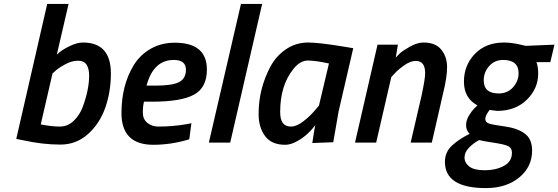

<svg xmlns="http://www.w3.org/2000/svg" viewBox="-20 -728 2850 980"><path d="M403 -511Q546 -511 546 -353Q546 -261 518 -180Q490 -99 430 -44.5Q370 10 288 10Q198 10 98 -12L63 -19L221 -708H330L270 -449Q293 -472 333 -491.5Q373 -511 403 -511ZM188 -93Q243 -82 284.5 -82Q326 -82 356.5 -111.5Q387 -141 403 -184Q435 -272 435 -342Q435 -377 422 -397.5Q409 -418 378.5 -418Q348 -418 317 -402Q286 -386 267 -370L248 -353Z M789 -82Q861 -82 931 -94L957 -99L946 -17Q855 11 762 11Q600 11 600 -151Q600 -293 663 -396Q695 -448 749 -479Q803 -510 872 -510Q1036 -510 1036 -373Q1036 -281 970.5 -245Q905 -209 757 -209H715Q709 -187 709 -153.5Q709 -120 732 -101Q755 -82 789 -82ZM775 -291Q859 -291 894 -309Q929 -327 929 -372Q929 -422 867 -422Q763 -422 728 -291Z M1046 0 1210 -708H1318L1155 0Z M1435 11Q1366 11 1333 -33.5Q1300 -78 1300 -145.5Q1300 -213 1315.5 -273Q1331 -333 1360 -387.5Q1389 -442 1439.5 -476.5Q1490 -511 1553 -511Q1609 -511 1741 -489L1783 -482L1708 -158L1681 -2L1574 2Q1585 -70 1589 -89Q1542 -27 1482 0Q1458 11 1435 11ZM1659 -404Q1591 -419 1551 -419Q1511 -419 1476 -374Q1410 -291 1410 -156Q1410 -119 1423.5 -100.5Q1437 -82 1465.5 -82Q1494 -82 1528 -108.5Q1562 -135 1585 -162L1608 -189Z M2142 -511Q2203 -511 2232.5 -474.5Q2262 -438 2262 -385.5Q2262 -333 2241 -249L2184 0H2076L2132 -241Q2150 -325 2150 -355Q2150 -385 2138.5 -401Q2127 -417 2101.5 -417Q2076 -417 2046 -396.5Q2016 -376 1996 -355L1977 -334L1900 0H1792L1907 -500H2011L2000 -434Q2008 -443 2021 -455.5Q2034 -468 2071.5 -489.5Q2109 -511 2142 -511Z M2460 232Q2251 232 2251 98Q2251 49 2286 16Q2321 -17 2377 -45Q2359 -63 2359 -88.5Q2359 -114 2373.5 -138Q2388 -162 2402 -176L2417 -190Q2348 -227 2348 -311Q2348 -395 2404 -453Q2460 -511 2553 -511Q2593 -511 2646 -498L2663 -494L2810 -500L2789 -411H2718Q2727 -388 2727 -352Q2727 -276 2669 -219Q2611 -162 2517 -162L2479 -167Q2457 -138 2457 -121Q2457 -104 2475.5 -97.5Q2494 -91 2557 -82.5Q2620 -74 2658 -46.5Q2696 -19 2696 40Q2696 124 2630 178Q2564 232 2460 232ZM2593 52Q2593 28 2575 18.5Q2557 9 2500.5 0.5Q2444 -8 2426 -13Q2398 1 2374.5 25Q2351 49 2351 76Q2351 103 2375.5 122Q2400 141 2455 141Q2510 141 2551.5 119Q2593 97 2593 52ZM2525 -251Q2571 -251 2599 -283Q2627 -315 2627 -354Q2627 -422 2548 -422Q2504 -422 2476.5 -390.5Q2449 -359 2449 -318Q2449 -251 2525 -251Z"/></svg>

Font: Titillium Web SemiBold
Style: Italic
Weight: 600
Italic angle: -13°
Version: Version 1.002;PS 57.000;hotconv 1.0.70;makeotf.lib2.5.55311